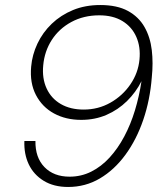

<svg xmlns="http://www.w3.org/2000/svg" viewBox="-20 -732 654 764"><path d="M251 12Q194 12 154 -12.5Q114 -37 94.5 -78Q75 -119 77 -171H121Q120 -105 157 -67Q194 -29 257 -29Q303 -29 343 -49Q383 -69 416 -105Q449 -141 474.5 -189Q500 -237 517 -293Q534 -349 543 -409Q521 -365 485.5 -330Q450 -295 404 -275Q358 -255 303 -255Q242 -255 195 -280.5Q148 -306 123 -354Q98 -402 104 -467Q108 -514 129 -558.5Q150 -603 186 -637.5Q222 -672 270.5 -692Q319 -712 379 -712Q446 -712 489 -688.5Q532 -665 555 -624.5Q578 -584 584 -532.5Q590 -481 584 -424Q577 -334 550 -255Q523 -176 479 -116Q435 -56 377.5 -22Q320 12 251 12ZM313 -296Q371 -296 419.5 -323.5Q468 -351 499 -396.5Q530 -442 535 -495Q540 -545 522.5 -585Q505 -625 467.5 -648Q430 -671 375 -671Q313 -671 264 -644.5Q215 -618 186 -573Q157 -528 152 -472Q147 -420 165.5 -380Q184 -340 222 -318Q260 -296 313 -296Z"/></svg>

Font: DM Sans 24pt ExtraLight
Style: Italic
Weight: 250
Italic angle: -10°
Designer: Colophon Foundry, Jonny Pinhorn
Foundry: Colophon Foundry
Version: Version 4.004;gftools[0.9.30]